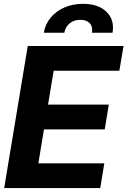

<svg xmlns="http://www.w3.org/2000/svg" viewBox="-20 -963 652 983"><path d="M1.4 0 122.1 -727.5H612.5L591 -600.8H254.7L226 -427.3H537.1L516.2 -300.6H205.1L176.4 -126.8H514.1L493.2 0ZM204.3 -795.3Q211.7 -839.6 239.4 -872.8Q267.1 -906.1 309.9 -924.7Q352.6 -943.4 404.9 -943.4Q483.5 -943.4 525.3 -902.5Q567.2 -861.6 556.2 -795.3H450.6Q456 -825.6 439.8 -843.6Q423.6 -861.5 391.4 -861.5Q358.6 -861.5 336.7 -843.6Q314.7 -825.6 309.4 -795.3Z"/></svg>

Font: Inter Tight
Style: Italic
Weight: 400
Italic angle: -9.39999°
Designer: Rasmus Andersson
Foundry: rsms
Version: Version 3.002